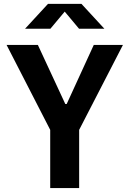

<svg xmlns="http://www.w3.org/2000/svg" viewBox="-20 -959 660 979"><path d="M236 0V-399.1H383.6V0ZM173 -730 312.9 -428.8H320.1L458.2 -730H606.9L375.9 -281.9H243.7L13.5 -730ZM224.8 -939.4H395.2L512.2 -812.5H383L297.7 -914.5H322.3L237 -812.5H107.8Z"/></svg>

Font: Monaspace Neon Var
Style: Regular
Weight: 400
Designer: Riley Cran and the Lettermatic Team
Version: Version 1.000 (Monaspace Neon Var)